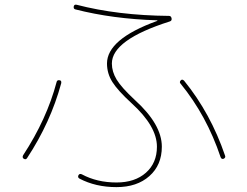

<svg xmlns="http://www.w3.org/2000/svg" viewBox="-20 -767 1040 807"><path d="M907.2 -106.4Q848.6 -281.2 739.3 -415Q732.4 -421.9 740.2 -429.7Q746.1 -435.5 753.9 -427.7Q865.2 -291 925.8 -113.3Q929.7 -104.5 919.9 -99.6Q911.1 -96.7 907.2 -106.4ZM93.8 -102.5Q88.9 -94.7 80.1 -99.6Q72.3 -104.5 77.1 -114.3Q176.8 -266.6 217.8 -421.9Q219.7 -431.6 230.5 -429.7Q239.3 -428.7 237.3 -417Q192.4 -252 93.8 -102.5ZM296.9 -727.5Q288.1 -729.5 290 -740.2Q292 -749 301.8 -747.1Q474.6 -702.1 690.4 -700.2Q699.2 -700.2 701.2 -689.9Q703.1 -679.7 693.4 -676.8Q450.2 -599.6 450.2 -500Q450.2 -465.8 470.2 -432.6Q490.2 -399.4 546.9 -346.7Q660.2 -244.1 660.2 -150.4Q660.2 -73.2 607.9 -26.9Q555.7 19.5 469.7 19.5Q381.8 19.5 313.5 -16.6Q305.7 -21.5 309.6 -30.3Q314.5 -39.1 324.2 -34.2Q387.7 0 469.7 0Q546.9 0 593.3 -41Q639.6 -82 639.6 -150.4Q639.6 -236.3 533.2 -333Q475.6 -385.7 452.6 -421.9Q429.7 -458 429.7 -500Q429.7 -602.5 639.6 -678.7Q641.6 -678.7 641.6 -680.7Q641.6 -681.6 639.6 -681.6Q453.1 -687.5 296.9 -727.5Z"/></svg>

Font: Rounded-L Mgen+ 2m thin
Style: Regular
Weight: 100
Designer: [Source Han Sans]
Ryoko NISHIZUKA  (kana & ideographs); Paul D. Hunt (Latin, Greek & Cyrillic); Wenlong ZHANG  (bopomofo
Version: Version 1.059.20150602